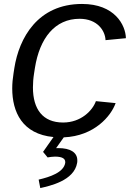

<svg xmlns="http://www.w3.org/2000/svg" viewBox="-20 -686 669 981"><path d="M177.5 231.7 185.8 275C231.7 264.2 359.2 238.3 374.2 145.8C375 141.7 375 137.5 375 133.3C375 92.5 339.2 70.8 278.3 70.8H266.7L305.8 15.8C462.5 9.2 547.5 -93.3 570.8 -159.2L470 -169.2C453.3 -121.7 394.2 -60 302.5 -60C198.3 -60 148.3 -128.3 148.3 -239.2C148.3 -261.7 150 -285.8 154.2 -311.7L158.3 -338.3C182.5 -491.7 260.8 -590 386.7 -590C478.3 -590 517.5 -528.3 519.2 -480.8L623.3 -490.8C621.7 -558.3 565.8 -665.8 399.2 -665.8C172.5 -665.8 77.5 -491.7 53.3 -338.3L49.2 -311.7C45 -285.8 42.5 -260 42.5 -234.2C42.5 -114.2 93.3 -0.8 253.3 14.2L200 90L223.3 118.3C232.5 116.7 248.3 114.2 260.8 114.2C301.7 114.2 313.3 126.7 313.3 141.7V145.8C305.8 195 235 218.3 177.5 231.7Z"/></svg>

Font: Boon Medium
Style: Italic
Weight: 500
Italic angle: -9°
Designer: Sungsit Sawaiwan
Foundry: FontUni
Version: Version 3.0